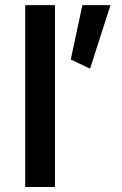

<svg xmlns="http://www.w3.org/2000/svg" viewBox="-20 -747 487 767"><path d="M199.7 0H80.6V-726.6H199.7ZM309.1 -726.6H421.4L339.8 -472.7L262.7 -509.3Z"/></svg>

Font: Estedad-FD SemiBold
Style: Regular
Weight: 600
Designer: Amin Abedi
Version: Version 7.3